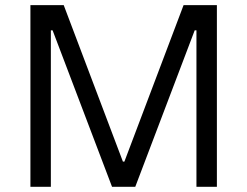

<svg xmlns="http://www.w3.org/2000/svg" viewBox="-20 -723 957 743"><path d="M413.6 0H503.4L733.4 -605.5H740.2V0H819.3V-703.1H690.4L461.4 -97.7H455.6L226.6 -703.1H97.7V0H176.8V-605.5H183.6Z"/></svg>

Font: Faust Sans
Style: Regular
Weight: 400
Designer: Andreas Faust
Version: Version 1.003;Glyphs 3.1.2 (3151)